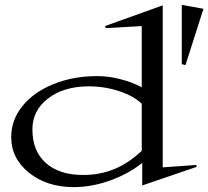

<svg xmlns="http://www.w3.org/2000/svg" viewBox="-20 -747 854 787"><path d="M25.9 -185.1Q25.9 -254.9 72 -312.3Q118.2 -369.6 199.2 -402.3Q280.3 -435.1 378.9 -435.1Q424.3 -435.1 473.1 -422.6Q522 -410.2 561 -389.2V-640.1L414.1 -631.8L410.2 -640.1L647 -725.1V-61L784.2 -70.8L786.1 -63L563 13.2V-79.1Q504.9 -33.2 429.9 -6.6Q355 20 282.2 20Q172.9 20 99.4 -38.6Q25.9 -97.2 25.9 -185.1ZM112.8 -216.8Q112.8 -128.4 167.7 -79.1Q222.7 -29.8 320.8 -29.8Q390.1 -29.8 448.7 -54Q507.3 -78.1 561 -128.9V-321.8Q527.3 -354 468 -373.5Q408.7 -393.1 344.2 -393.1Q242.2 -393.1 177.5 -343.8Q112.8 -294.4 112.8 -216.8ZM725.1 -483.9V-727.1L814 -710.9L740.2 -480Z"/></svg>

Font: Halibut Exp
Style: Regular
Weight: 400
Width: 7
Designer: Matteo Maggi
Foundry: Collletttivo
Version: Version 3.080 | FøM Fix